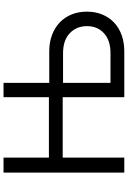

<svg xmlns="http://www.w3.org/2000/svg" viewBox="166 -906 740 1113"><g transform="rotate(-90 536.5 -350.0)"><path d="M92 -700H179V-437H529V-700H612V-435H795Q847 -435 889.5 -419Q932 -403 962 -374.5Q992 -346 1008.5 -306Q1025 -266 1025 -217Q1025 -168 1008.5 -128Q992 -88 962 -59.5Q932 -31 889.5 -15.5Q847 0 795 0H529V-357H179V0H92ZM784 -80Q859 -80 900 -118Q941 -156 941 -216Q941 -277 900 -316Q859 -355 784 -355H612V-80Z"/></g></svg>

Font: NT Somic
Style: Regular
Weight: 400
Designer: Ravid Balaliev — lead type designer, mastering
Michael Voronin — secret advisor, marketing
Ivan Kovalenko — best boy
Foundry: NT Type
Version: Version 0.7